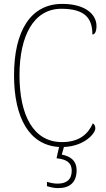

<svg xmlns="http://www.w3.org/2000/svg" viewBox="-20 -744 545 985"><path d="M279 221C335 221 373 194 373 130C373 75 335 57 297 49L308 10C414 6 469 -60 469 -85C469 -97 465 -106 456 -111C433 -58 388 -15 298 -15C151 -15 80 -153 80 -358C80 -561 153 -699 295 -699C416 -699 454 -650 454 -567C467 -567 475 -583 475 -611C475 -668 421 -724 299 -724C138 -724 52 -586 52 -358C52 -140 130 1 283 10L270 68C322 73 348 91 348 132C348 179 319 198 276 198C257 198 243 195 221 189V211C243 218 261 221 279 221Z"/></svg>

Font: Noto Serif Myanmar SemiCondensed Thin
Style: Regular
Weight: 100
Width: 4
Designer: Ben Mitchell and the Monotype Design Team
Foundry: Monotype Imaging Inc.
Version: Version 2.106